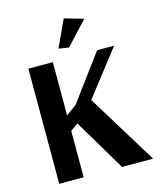

<svg xmlns="http://www.w3.org/2000/svg" viewBox="-126 -956 878 1047"><g transform="rotate(-15 313.0 -432.5)"><path d="M334 -865 442 -834 321 -704 264 -713ZM77 0V-650H215V-349L274 -392L465 -650H561L364 -396L607 0H432L258 -292L215 -262V0Z"/></g></svg>

Font: ArsenalBold
Style: Bold
Weight: 700
Designer: Andrij Shevchenko
Foundry: Stairsfor.com
Version: Version 1.000